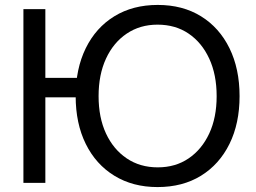

<svg xmlns="http://www.w3.org/2000/svg" viewBox="-20 -742 1039 779"><path d="M619 17Q519 17 444 -29Q369 -75 328 -158Q287 -241 287 -352Q287 -463 328 -546.5Q369 -630 444 -676Q519 -722 620 -722Q721 -722 795.5 -676Q870 -630 911 -546.5Q952 -463 952 -352Q952 -241 911 -158Q870 -75 795.5 -29Q721 17 619 17ZM620 -63Q692 -63 745.5 -99.5Q799 -136 829 -200.5Q859 -265 859 -352Q859 -439 829 -504Q799 -569 745.5 -605.5Q692 -642 619 -642Q548 -642 494 -605.5Q440 -569 410 -504Q380 -439 380 -352Q380 -265 410 -200.5Q440 -136 494 -99.5Q548 -63 620 -63ZM75 0V-705H164V0ZM134 -347V-426H331V-347Z"/></svg>

Font: TikTok Sans 24pt
Style: Regular
Weight: 400
Version: Version 4.000